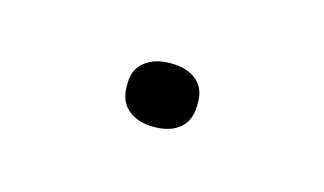

<svg xmlns="http://www.w3.org/2000/svg" viewBox="-28 -335 253 150"><g transform="rotate(15 98.5 -260.0)"><path d="M98.5 -235Q85.5 -235 77.8 -241.5Q70 -248 70 -260V-263Q70 -274 77.8 -280.2Q85.5 -286.5 98.5 -286.5Q112 -286.5 119.5 -280.2Q127 -274 127 -263V-260Q127 -248 119.5 -241.5Q112 -235 98.5 -235Z"/></g></svg>

Font: Anek Latin Expanded Thin
Style: Regular
Weight: 250
Width: 7
Designer: Yesha Goshar
Foundry: Ek Type
Version: Version 1.003